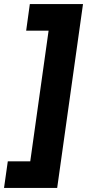

<svg xmlns="http://www.w3.org/2000/svg" viewBox="-48 -720 427 940"><path d="M98.1 -700.2H358.4L231.9 200.2H-28.3L-9.8 69.8H100.1L189.9 -569.8H80.1Z"/></svg>

Font: Fivo Sans Heavy
Style: Regular
Weight: 900
Designer: Alexander Slobzheninov
Foundry: Alexander Slobzheninov
Version: 1.0